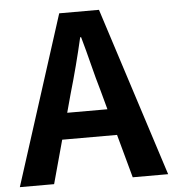

<svg xmlns="http://www.w3.org/2000/svg" viewBox="-57 -789 754 837"><g transform="rotate(-5 320.5 -370.0)"><path d="M406 -305 384 -386Q367 -444 351.5 -506Q336 -568 319 -628H315Q301 -567 285 -505.5Q269 -444 252 -386L230 -305ZM438 -190H198L146 0H-4L233 -740H407L645 0H490Z"/></g></svg>

Font: SpoqaHanSansJP-Bold
Style: Regular
Weight: 700
Designer: [Source Han Sans]
Ryoko NISHIZUKA  (kana & ideographs); Paul D. Hunt (Latin, Greek & Cyrillic); Wenlong ZHANG  (bopomofo
Foundry: Spoqa (http://bi.spoqa.com)
Version: Version 1.002.20150607